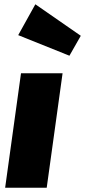

<svg xmlns="http://www.w3.org/2000/svg" viewBox="-20 -876 397 896"><path d="M272 -534 198 0H4L78 -534ZM145 -856 357 -709 304 -616 65 -712Z"/></svg>

Font: Fira Sans Black
Style: Italic
Weight: 900
Italic angle: -8°
Designer: Carrois Corporate & Edenspiekermann AG
Foundry: Carrois Corporate GbR & Edenspiekermann AG
Version: Version 4.203